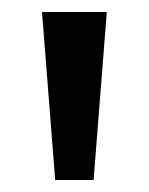

<svg xmlns="http://www.w3.org/2000/svg" viewBox="-20 -725 248 320"><path d="M72 -425 50 -705H158L136 -425Z"/></svg>

Font: Nunito Sans 10pt Condensed SemiBold
Style: Regular
Weight: 600
Width: 3
Designer: Vernon Adams
Foundry: Vernon Adams
Version: Version 3.101;gftools[0.9.27]